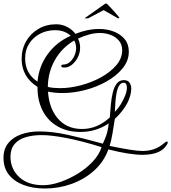

<svg xmlns="http://www.w3.org/2000/svg" viewBox="-69 -782 981 1100"><path d="M188 298Q120 298 66.5 278Q13 258 -18 219Q-49 180 -49 122Q-49 71 -21.5 37.5Q6 4 53 -12.5Q100 -29 156 -29Q231 -29 319.5 -9.5Q408 10 520 41Q530 21 539.5 -5.5Q549 -32 554 -75Q481 -26 392 -26Q316 -26 260 -58.5Q204 -91 174.5 -149.5Q145 -208 146 -284Q55 -342 55 -444Q55 -501 81 -546Q107 -591 152 -617Q197 -643 254 -643Q287 -643 317 -627Q347 -611 363 -588Q432 -616 500 -616Q545 -616 583.5 -601Q622 -586 645.5 -557.5Q669 -529 669 -486Q669 -434 633.5 -390.5Q598 -347 541 -315Q484 -283 418 -266Q352 -249 290 -249Q267 -249 246 -251Q225 -253 206 -257Q212 -165 259 -107Q311 -43 401 -43Q488 -43 560 -109Q563 -148 566.5 -186Q570 -224 578 -255Q586 -286 601 -304.5Q616 -323 641 -323Q663 -323 673 -308.5Q683 -294 683 -275Q683 -235 659.5 -190Q636 -145 589 -101Q582 -56 575 -15Q568 26 559 54Q627 68 674 75.5Q721 83 747 83Q820 83 869 40Q892 20 892 35Q892 39 887 47Q853 105 747 105Q675 105 552 74Q526 145 470.5 195Q415 245 341.5 271.5Q268 298 188 298ZM146 -315Q154 -403 204.5 -472Q255 -541 336 -577Q302 -609 246 -609Q199 -609 160 -588.5Q121 -568 98 -532Q75 -496 75 -448Q75 -361 145 -315ZM276 -277Q333 -277 395 -293.5Q457 -310 510.5 -339.5Q564 -369 597.5 -408.5Q631 -448 631 -494Q631 -527 612.5 -549Q594 -571 565 -582Q536 -593 504 -593Q447 -593 378 -561Q390 -536 390 -509Q390 -480 377 -454Q364 -428 343.5 -411.5Q323 -395 300 -395Q282 -395 282 -403Q282 -412 293 -412Q314 -412 330.5 -426Q347 -440 357 -462Q367 -484 367 -506Q367 -517 364.5 -528.5Q362 -540 356 -550Q285 -508 245.5 -438Q206 -368 205 -284Q222 -280 239.5 -278.5Q257 -277 276 -277ZM589 -141Q607 -159 622.5 -184Q638 -209 648 -234.5Q658 -260 658 -279Q658 -308 640 -308Q624 -308 614 -292Q604 -276 599 -250.5Q594 -225 592 -196Q590 -167 589 -141ZM178 279Q223 279 275.5 261Q328 243 377.5 212.5Q427 182 463.5 142.5Q500 103 513 61Q401 26 313 9Q225 -8 169 -8Q119 -8 78.5 4Q38 16 14.5 43.5Q-9 71 -9 116Q-9 185 40.5 232Q90 279 178 279ZM415 -677 531 -759Q536 -762 539 -762Q542 -762 545 -759Q550 -754 561.5 -742Q573 -730 585.5 -716Q598 -702 606.5 -691.5Q615 -681 615 -680Q614 -677 607 -677L525 -724L436 -677Z"/></svg>

Font: Updock
Style: Regular
Weight: 400
Designer: Robert E. Leuschke
Foundry: Robert E. Leuschke
Version: Version 1.010; ttfautohint (v1.8.4.7-5d5b)